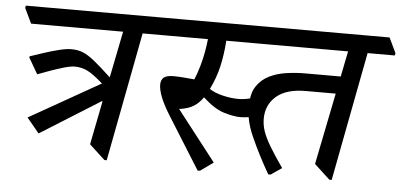

<svg xmlns="http://www.w3.org/2000/svg" viewBox="-46 -711 1723 823"><g transform="rotate(5 815.0 -300.0)"><path d="M395 -241 136 -79 83 -143 388 -316Q345 -354 319.5 -366Q294 -378 266 -378Q249 -378 220.5 -370Q192 -362 162 -351Q132 -340 108 -331L68 -400L69 -405Q98 -415 130.5 -425.5Q163 -436 193.5 -443.5Q224 -451 245 -451Q273 -451 295 -442Q317 -433 345 -410.5Q373 -388 419 -345L459 -545H63L32 -610L34 -620H631L662 -555L660 -545H543L437 10H427L360 -52L397 -239Z M839 20H829L687 -207Q660 -251 648.5 -281.5Q637 -312 637 -333Q637 -353 649 -363.5Q661 -374 691 -374Q709 -374 736 -372Q763 -370 781 -368Q792 -394 801.5 -427Q811 -460 816.5 -491.5Q822 -523 824 -545H638L607 -610L609 -620H1599L1630 -555L1628 -545H1511L1405 10H1395L1328 -52L1390 -360H1261Q1178 -360 1135 -323Q1092 -286 1092 -226Q1092 -199 1101 -172.5Q1110 -146 1131 -110.5Q1152 -75 1189 -22L1142 10H1132Q1086 -70 1055 -140Q1034 -185 1027 -227Q1006 -224 991 -224Q963 -224 921 -236.5Q879 -249 829 -295Q813 -271 789.5 -256Q766 -241 727 -236L895 -20ZM1033 -545H903Q899 -486 887.5 -435Q876 -384 851 -333Q873 -318 908.5 -309.5Q944 -301 975 -301Q1001 -301 1023 -307Q1024 -307 1026 -307Q1030 -338 1044 -359Q1065 -391 1099 -407.5Q1133 -424 1173.5 -429.5Q1214 -435 1253 -435H1405L1427 -545Z"/></g></svg>

Font: Tiro Devanagari Marathi
Style: Italic
Weight: 400
Italic angle: -11°
Designer: Devanagari: John Hudson & Fiona Ross, assisted by Paul Hanslow. Latin: John Hudson with Paul Hanslow, assisted by Kaja S
Foundry: Tiro Typeworks Ltd.
Version: Version 1.52